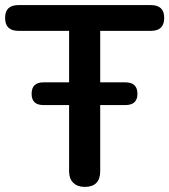

<svg xmlns="http://www.w3.org/2000/svg" viewBox="-23 -725 664 753"><path d="M147 -313Q101 -313 101 -357Q101 -402 147 -402H248V-604H49Q-3 -604 -3 -655Q-3 -705 49 -705H569Q621 -705 621 -655Q621 -604 569 -604H370V-402H469Q516 -402 516 -357Q516 -313 469 -313H370V-54Q370 8 309 8Q281 8 264.5 -8Q248 -24 248 -54V-313Z"/></svg>

Font: Chiron GoRound TC M
Style: Regular
Weight: 500
Designer: Ryoko NISHIZUKA 西塚涼子 (kana, bopomofo & ideographs); Paul D. Hunt (Latin, Greek & Cyrillic); Sandoll Communications 산돌커뮤니
Foundry: Adobe
Version: Version 1.000;hotconv 1.1.1;makeotfexe 2.6.0